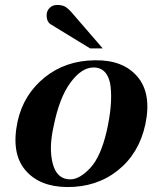

<svg xmlns="http://www.w3.org/2000/svg" viewBox="-20 -735 646 774"><path d="M566 -234Q541 -117 455.5 -48.5Q370 20 250 19Q138 18 81 -50.5Q24 -119 51 -246Q75 -354 159.5 -422.5Q244 -491 363 -492Q476 -494 534 -426Q592 -358 566 -234ZM410 -206Q422 -259 426 -303.5Q430 -348 426 -385Q422 -422 404.5 -442.5Q387 -463 357 -463Q309 -463 264 -402Q219 -341 196 -225Q176 -137 193 -74Q210 -11 265 -12Q302 -13 344 -58Q386 -103 410 -206ZM394 -540H343L186 -636Q168 -646 168 -674Q168 -691 180 -703Q192 -715 210 -715Q232 -715 244.5 -707Q257 -699 273 -680Z"/></svg>

Font: GFS Artemisia
Style: Bold Italic
Weight: 700
Italic angle: -12°
Designer: Designed by Takis Katsoulidis and George D. Matthiopoulos.
Foundry: Designed by Takis Katsoulidis and George D. Matthiopoulos.
Version: Version 1.0